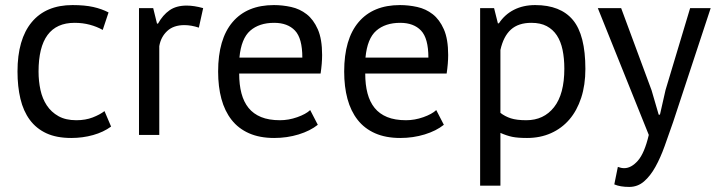

<svg xmlns="http://www.w3.org/2000/svg" viewBox="-20 -532 2831 757"><path d="M418 -33Q388 -11 347 0.5Q306 12 261 12Q203 12 163 -6.5Q123 -25 97.5 -59.5Q72 -94 60.5 -142.5Q49 -191 49 -250Q49 -377 105 -444.5Q161 -512 266 -512Q314 -512 347.5 -504.5Q381 -497 408 -483L385 -414Q362 -427 334 -434.5Q306 -442 274 -442Q132 -442 132 -250Q132 -212 139.5 -177.5Q147 -143 164.5 -116.5Q182 -90 210.5 -74Q239 -58 281 -58Q317 -58 345.5 -69Q374 -80 392 -94Z M764 -423Q734 -433 707 -433Q664 -433 639 -409.5Q614 -386 608 -350V0H528V-500H584L599 -439H603Q622 -473 648.5 -491.5Q675 -510 716 -510Q745 -510 781 -500Z M1233 -40Q1203 -16 1157.5 -2Q1112 12 1061 12Q1004 12 962 -6.5Q920 -25 893 -59.5Q866 -94 853 -142Q840 -190 840 -250Q840 -378 897 -445Q954 -512 1060 -512Q1094 -512 1128 -504.5Q1162 -497 1189 -476Q1216 -455 1233 -416.5Q1250 -378 1250 -315Q1250 -282 1244 -242H923Q923 -198 932 -164Q941 -130 960 -106.5Q979 -83 1009.5 -70.5Q1040 -58 1084 -58Q1118 -58 1152 -70Q1186 -82 1203 -98ZM1061 -442Q1002 -442 966.5 -411Q931 -380 924 -305H1172Q1172 -381 1143 -411.5Q1114 -442 1061 -442Z M1730 -40Q1700 -16 1654.5 -2Q1609 12 1558 12Q1501 12 1459 -6.5Q1417 -25 1390 -59.5Q1363 -94 1350 -142Q1337 -190 1337 -250Q1337 -378 1394 -445Q1451 -512 1557 -512Q1591 -512 1625 -504.5Q1659 -497 1686 -476Q1713 -455 1730 -416.5Q1747 -378 1747 -315Q1747 -282 1741 -242H1420Q1420 -198 1429 -164Q1438 -130 1457 -106.5Q1476 -83 1506.5 -70.5Q1537 -58 1581 -58Q1615 -58 1649 -70Q1683 -82 1700 -98ZM1558 -442Q1499 -442 1463.5 -411Q1428 -380 1421 -305H1669Q1669 -381 1640 -411.5Q1611 -442 1558 -442Z M1873 -500H1928L1943 -440H1947Q1970 -475 2006.5 -493.5Q2043 -512 2090 -512Q2190 -512 2239 -453Q2288 -394 2288 -260Q2288 -197 2271.5 -146.5Q2255 -96 2225 -61Q2195 -26 2152.5 -7Q2110 12 2058 12Q2021 12 1999.5 7.5Q1978 3 1953 -8V200H1873ZM2075 -442Q2024 -442 1994.5 -415.5Q1965 -389 1953 -335V-87Q1971 -73 1994 -65.5Q2017 -58 2055 -58Q2124 -58 2164.5 -109.5Q2205 -161 2205 -261Q2205 -302 2198 -335.5Q2191 -369 2175.5 -392.5Q2160 -416 2135.5 -429Q2111 -442 2075 -442Z M2549 -176 2577 -80H2582L2604 -177L2701 -500H2782L2634 -51Q2617 -2 2600.5 44Q2584 90 2564 126Q2544 162 2519 183.5Q2494 205 2461 205Q2425 205 2402 195L2416 126Q2429 131 2441 131Q2469 131 2495 101.5Q2521 72 2538 0L2337 -500H2429Z"/></svg>

Font: PTSans
Style: Regular
Weight: 400
Designer: A.Korolkova, O.Umpeleva, V.Yefimov
Foundry: ParaType Ltd
Version: Version 2.003W OFL